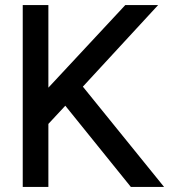

<svg xmlns="http://www.w3.org/2000/svg" viewBox="-20 -740 670 760"><path d="M629.5 0H498L238.5 -321.5L171.5 -249.5V0H70V-720H171.5V-393L476 -720H606L308 -397Z"/></svg>

Font: Hauora SemiBold
Style: Regular
Weight: 600
Designer: Wayne Shih
Foundry: WCYS
Version: Version 1.001